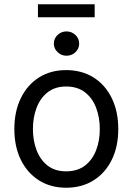

<svg xmlns="http://www.w3.org/2000/svg" viewBox="-20 -882 631 914"><path d="M294.9 11.7Q221.2 11.7 165.8 -23.2Q110.4 -58.1 79.3 -121.1Q48.3 -184.1 48.3 -267.6Q48.3 -351.6 79.3 -415Q110.4 -478.5 165.8 -513.4Q221.2 -548.3 294.9 -548.3Q369.1 -548.3 425 -513.4Q481 -478.5 512 -415Q543 -351.6 543 -267.6Q543 -184.1 512 -121.1Q481 -58.1 425 -23.2Q369.1 11.7 294.9 11.7ZM294.9 -66.4Q349.1 -66.4 384.8 -94Q420.4 -121.6 437.7 -167.2Q455.1 -212.9 455.1 -267.6Q455.1 -322.3 437.7 -368.4Q420.4 -414.6 384.8 -442.4Q349.1 -470.2 294.9 -470.2Q241.7 -470.2 206.5 -442.4Q171.4 -414.6 154.1 -368.7Q136.7 -322.8 136.7 -267.6Q136.7 -212.9 154.1 -167.2Q171.4 -121.6 206.3 -94Q241.2 -66.4 294.9 -66.4ZM296.4 -616.7Q272 -616.7 254.2 -633.8Q236.3 -650.9 236.3 -674.3Q236.3 -698.7 254.2 -715.6Q272 -732.4 296.4 -732.4Q321.3 -732.4 339.1 -715.6Q356.9 -698.7 356.9 -674.3Q356.9 -650.4 339.1 -633.5Q321.3 -616.7 296.4 -616.7ZM430.7 -861.8V-799.8H160.6V-861.8Z"/></svg>

Font: Inter 17pt
Style: Regular
Weight: 400
Version: Version 4.001;git-66647c0bb